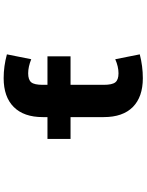

<svg xmlns="http://www.w3.org/2000/svg" viewBox="103 -885 794 1040"><g transform="rotate(-90 500.0 -365.0)"><path d="M560.5 -200.2Q560.5 -154.3 574.2 -137.2Q587.9 -120.1 623 -120.1Q659.2 -120.1 699.2 -137.7L725.6 -4.9Q661.1 11.7 596.7 11.7Q495.1 11.7 440.4 -42.5Q385.7 -96.7 385.7 -200.2V-379.9H267.6V-504.9H385.7V-530.3Q385.7 -632.8 440.4 -687.5Q495.1 -742.2 596.7 -742.2Q661.1 -742.2 725.6 -724.6L699.2 -592.8Q658.2 -609.4 623 -609.4Q587.9 -609.4 574.2 -592.8Q560.5 -576.2 560.5 -530.3V-504.9H714.8V-379.9H560.5Z"/></g></svg>

Font: Gen Shin Gothic Monospace Heavy
Style: Bold
Weight: 800
Designer: [Source Han Sans]
Ryoko NISHIZUKA  (kana & ideographs); Paul D. Hunt (Latin, Greek & Cyrillic); Wenlong ZHANG  (bopomofo
Version: Version 1.002.20150607